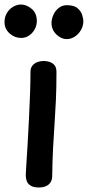

<svg xmlns="http://www.w3.org/2000/svg" viewBox="-39 -815 389 850"><path d="M96 -498Q96 -514 104.5 -524.5Q113 -535 126 -540Q139 -545 153 -545Q179 -545 195 -533.5Q211 -522 211 -498Q211 -428 208.5 -372.5Q206 -317 202.5 -266.5Q199 -216 196 -160.5Q193 -105 192 -32Q191 -10 175.5 2.5Q160 15 134 15Q110 15 97 7Q84 -1 79.5 -13Q75 -25 75 -40Q75 -49 77.5 -85Q80 -121 83 -173Q86 -225 89 -284Q92 -343 94 -399Q96 -455 96 -498ZM55 -647Q26 -647 3.5 -667Q-19 -687 -19 -717Q-19 -740 -8.5 -757.5Q2 -775 19 -785Q36 -795 54 -795Q78 -795 101 -776Q124 -757 124 -722Q124 -702 114.5 -685Q105 -668 89.5 -657.5Q74 -647 55 -647ZM257 -642Q231 -642 210 -663Q189 -684 189 -713Q189 -730 197 -748.5Q205 -767 220.5 -779.5Q236 -792 257 -792Q289 -792 304.5 -778.5Q320 -765 325 -748Q330 -731 330 -721Q330 -701 320 -683Q310 -665 293 -653.5Q276 -642 257 -642Z"/></svg>

Font: Playpen Sans Medium
Style: Regular
Weight: 500
Designer: Laura Meseguer, Veronika Burian, José Scaglione
Foundry: TypeTogether
Version: Version 1.001